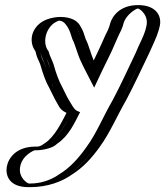

<svg xmlns="http://www.w3.org/2000/svg" viewBox="-20 -560 680 791"><path d="M28 127C20 172 51 211 97 211H104C162 211 215 193 253 165C299 136 336 96 369 49C411 -8 442 -81 479 -145C512 -208 542 -273 574 -340C587 -372 604 -401 614 -435L617 -447C631 -494 601 -534 560 -539C514 -545 466 -507 454 -465L451 -454C446 -440 444 -434 436 -419L420 -383C405 -346 384 -307 367 -271C360 -285 352 -299 346 -314C333 -343 327 -377 313 -403C307 -420 303 -437 294 -451L288 -460C267 -493 215 -502 173 -472C129 -441 117 -380 146 -345C152 -322 159 -311 166 -291C175 -258 187 -224 203 -196C212 -180 218 -162 228 -146C241 -125 247 -103 272 -92C251 -50 225 0 188 24L176 32C170 37 158 42 148 42C145 43 142 43 140 43C138 44 136 44 133 44H126C80 44 36 82 28 127ZM43 127C50 90 86 59 124 59H131C151 59 172 53 184 43L195 36C237 8 265 -45 286 -87L292 -101L280 -106C260 -115 256 -131 241 -155C232 -170 225 -188 216 -205C210 -215 206 -225 202 -236C190 -260 183 -297 170 -321C165 -331 163 -341 160 -353C136 -382 142 -434 180 -461C214 -485 258 -477 275 -451L280 -442C288 -430 293 -413 299 -395C312 -371 318 -337 332 -306C339 -289 346 -276 353 -262L366 -237L380 -267C397 -302 417 -341 433 -379L449 -415C458 -432 461 -437 466 -452L469 -463C479 -497 518 -529 555 -524C588 -520 613 -487 602 -448L599 -436C589 -403 574 -377 560 -344C528 -276 497 -212 465 -150C427 -83 397 -13 357 42C325 87 290 125 246 153C211 178 162 196 106 196H99C62 196 36 164 43 127ZM43 127C36 164 62 196 99 196H106C162 196 211 178 246 153C289 126 324 88 357 42C397 -13 427 -83 465 -150C497 -212 528 -276 560 -344C574 -377 589 -403 599 -436L602 -448C613 -487 588 -520 555 -524C518 -529 479 -497 469 -463L466 -452C461 -437 458 -432 449 -415L433 -379C417 -341 397 -302 380 -267L366 -237L353 -262C346 -276 339 -289 332 -306C318 -337 312 -371 299 -395C293 -413 288 -430 280 -442L275 -451C258 -477 214 -485 180 -461C142 -434 136 -382 160 -353C163 -341 165 -331 170 -321C173 -315 178 -307 181 -297C190 -264 201 -232 216 -205C225 -188 232 -170 241 -155C256 -131 260 -115 280 -106L292 -101L286 -87C265 -45 237 8 195 36L184 43C172 53 152 59 131 59H124C86 59 50 90 43 127ZM28 127C36 82 80 44 126 44H133C151 44 169 38 177 32L188 24C225 0 252 -53 272 -92C247 -103 242 -124 228 -146C218 -162 212 -180 203 -196C197 -206 192 -216 188 -228C176 -253 169 -289 156 -313C151 -323 149 -333 146 -345C121 -380 126 -439 173 -472C215 -502 267 -493 288 -460L294 -451C303 -437 307 -422 313 -403C327 -377 333 -343 346 -314C353 -297 359 -287 367 -271C384 -307 405 -346 420 -383L436 -419C445 -436 446 -439 451 -454L454 -465C466 -507 514 -545 560 -539C601 -534 631 -494 617 -447L614 -435C603 -399 587 -372 574 -340C542 -272 512 -207 479 -145C441 -80 411 -8 369 49C337 95 301 135 253 165C216 192 163 211 104 211H97C51 211 20 172 28 127ZM63 127C71 80 120 59 124 59H131C161 59 196 48 207 39L217 31C263 0 287 -53 310 -98L298 -103C285 -109 276 -128 262 -151C253 -166 246 -183 237 -200C222 -227 210 -261 201 -294C194 -315 186 -326 180 -349C155 -379 165 -438 203 -465C214 -472 221 -475 223 -475C223 -475 241 -476 254 -455L260 -446C268 -433 272 -417 278 -399C291 -374 298 -340 312 -310C319 -294 326 -281 333 -267L368 -199L401 -269C418 -305 439 -344 454 -381L470 -417C478 -433 481 -438 486 -453L489 -464C499 -499 539 -524 548 -525C557 -524 596 -495 582 -448L579 -436C569 -403 552 -375 539 -342C507 -275 477 -209 444 -147C406 -82 377 -9 336 46C303 93 267 132 224 158C189 183 146 196 106 196H99C94 196 55 173 63 127ZM8 127C2 162 17 211 97 211H104C178 211 237 187 275 160C323 130 359 90 391 45C432 -11 462 -82 500 -148C533 -210 562 -274 595 -342C609 -375 624 -402 634 -436L637 -448C649 -490 627 -537 554 -539C475 -541 443 -494 434 -464L431 -453C426 -438 424 -434 415 -417L399 -381C389 -358 377 -334 366 -311C353 -341 346 -374 333 -399C327 -417 323 -433 314 -447L309 -456C300 -470 286 -481 260 -487C221 -496 174 -485 150 -468C104 -436 101 -382 126 -349C129 -337 131 -328 136 -317C139 -311 143 -303 146 -294C156 -260 166 -228 182 -200C191 -183 198 -166 207 -150C221 -128 223 -109 254 -95C232 -52 204 4 166 29L154 37C147 42 137 44 133 44H126C46 44 14 92 8 127Z"/></svg>

Font: Blanket
Style: Black
Weight: 900
Foundry: Cannot Into Space Fonts
Version: Version 0.9